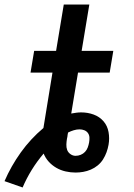

<svg xmlns="http://www.w3.org/2000/svg" viewBox="-73 -755 593 849"><path d="M27 74 -53 46Q-24 -21 19 -81Q62 -141 119 -189L159 -434H62L78 -530H175L209 -735H322L288 -530H428L412 -434H272L242 -253Q253 -255 264 -256.5Q275 -258 286 -258Q315 -258 341 -248.5Q367 -239 384.5 -219Q402 -199 407 -171Q412 -143 407 -115Q404 -98 398 -81.5Q392 -65 382.5 -50Q373 -35 359 -23.5Q345 -12 328.5 -5Q312 2 295 5Q278 8 261 8Q239 8 217 3Q195 -2 176 -13Q157 -24 142.5 -40Q128 -56 120 -76Q91 -42 67.5 -4Q44 34 27 74ZM261 -66Q273 -66 284 -70.5Q295 -75 303 -83.5Q311 -92 315 -103Q319 -114 321 -125Q323 -136 322.5 -147Q322 -158 316 -166.5Q310 -175 300 -179Q290 -183 279 -183Q266 -183 253 -179Q240 -175 228 -169L226 -159Q226 -155 225 -150.5Q224 -146 223 -141Q221 -129 220.5 -116Q220 -103 224 -92Q228 -81 238.5 -73.5Q249 -66 261 -66Z"/></svg>

Font: Iosevka Slab
Style: Bold Italic
Weight: 700
Italic angle: -9°
Monospace: yes
Designer: Belleve Invis
Foundry: Belleve Invis
Version: Version 11.1.0; ttfautohint (v1.8.3)